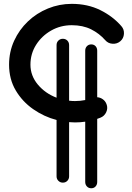

<svg xmlns="http://www.w3.org/2000/svg" viewBox="-20 -733 689 1001"><path d="M307.6 -530.8Q321.8 -530.8 331.1 -521.5Q340.3 -512.2 340.3 -498V-208Q355.5 -206.1 371.1 -206.1Q397.9 -206.1 424.3 -211.4V-468.8Q424.3 -482.9 433.1 -492.2Q441.9 -501.5 455.6 -501.5Q469.7 -501.5 478.3 -492.2Q486.8 -482.9 486.8 -468.8V-226.1Q502.4 -225.1 515.9 -215.6Q529.3 -206.1 535.2 -190.4Q543.5 -169.4 533.9 -148.4Q524.4 -127.4 502.9 -119.1Q495.1 -116.2 486.8 -113.3V215.8Q486.8 229.5 478.3 239Q469.7 248.5 455.6 248.5Q441.9 248.5 433.1 239Q424.3 229.5 424.3 215.8V-98.6Q397.9 -94.7 371.1 -94.7Q356 -94.7 340.3 -96.2V186.5Q340.3 200.2 331.1 209.7Q321.8 219.2 307.6 219.2Q293.9 219.2 284.4 209.7Q274.9 200.2 274.9 186.5V-107.4Q209.5 -124.5 153.1 -163.8Q96.7 -203.1 62 -261.7Q27.3 -320.3 27.3 -396Q27.3 -462.9 53.7 -520.5Q80.1 -578.1 125.5 -621.3Q170.9 -664.6 230 -688.7Q289.1 -712.9 354 -712.9Q437 -712.9 502.7 -680.4Q568.4 -647.9 612.8 -596.7Q627.9 -579.6 626.2 -556.2Q624.5 -532.7 607.4 -518.1Q590.3 -503.4 566.9 -504.9Q543.5 -506.3 528.8 -523.4Q498 -558.6 455.1 -580.1Q412.1 -601.6 354 -601.6Q295.4 -601.6 246.6 -573.7Q197.8 -545.9 168.2 -499.3Q138.7 -452.6 138.7 -396Q138.7 -338.4 177.2 -292.2Q215.8 -246.1 274.9 -223.6V-498Q274.9 -512.2 284.4 -521.5Q293.9 -530.8 307.6 -530.8Z"/></svg>

Font: Mikhak-DS2-FD SemiBold
Style: Regular
Weight: 600
Designer: Amin Abedi
Version: Version 3.2